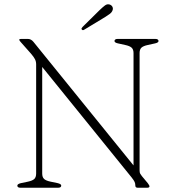

<svg xmlns="http://www.w3.org/2000/svg" viewBox="-20 -883 826 903"><path d="M268 -10Q268 0 252.5 0H77Q61.5 0 61.5 -10Q61.5 -17.5 77.5 -21.5L111 -28.5Q132.5 -33 141.2 -41.2Q150 -49.5 150 -67V-580.5Q150 -594 144.2 -605Q138.5 -616 125 -631.5L78.5 -684Q70.5 -692.5 70.5 -696Q70.5 -700 79.5 -700H110.5Q126 -700 137 -686.5L608 -105V-633.5Q608 -650.5 599 -658.8Q590 -667 568.5 -671.5L534.5 -679Q518.5 -682.5 518.5 -690Q518.5 -700 534.5 -700H709.5Q725.5 -700 725.5 -690Q725.5 -682.5 709.5 -679L675.5 -671.5Q654 -667 645.2 -658.8Q636.5 -650.5 636.5 -633.5V-81Q636.5 -71.5 639.5 -66Q642.5 -60.5 647.5 -54.5L675 -21.5Q683 -11 683 -6.5Q683 0 671.5 0H628Q616.5 0 616.5 -10Q616.5 -20 613.2 -27.2Q610 -34.5 599 -48.5L178.5 -568V-67Q178.5 -49.5 187.5 -41.2Q196.5 -33 218.5 -28.5L252 -21.5Q268 -17.5 268 -10ZM447.5 -834.5Q463 -849.5 473.8 -857.5Q484.5 -865.5 496.5 -861.5Q505.5 -858 509 -850.5Q512.5 -843 509.5 -835Q506.5 -825.5 497 -818.2Q487.5 -811 475.5 -803.5L375.5 -743Q369 -739 365 -744Q362 -746.5 363.8 -749.8Q365.5 -753 368 -756Z"/></svg>

Font: Fraunces 9pt S050 Thin
Style: Regular
Weight: 100
Version: Version 1.000; ttfautohint (v1.8.3)